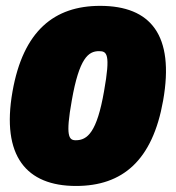

<svg xmlns="http://www.w3.org/2000/svg" viewBox="-20 -613 592 646"><path d="M235.8 12.7C392.6 12.7 493.2 -73.2 528.8 -274.4C567.9 -495.1 486.8 -593.3 316.9 -593.3C163.1 -593.3 58.1 -509.8 22 -304.7C-16.1 -87.9 68.8 12.7 235.8 12.7ZM234.9 -141.1C211.9 -141.1 199.7 -153.8 221.7 -275.9C246.6 -417.5 277.3 -440.9 313 -440.9C339.8 -440.9 352.5 -432.1 330.1 -306.2C306.2 -168.5 274.4 -141.1 234.9 -141.1Z"/></svg>

Font: Decalotype Black Italic
Style: Regular
Weight: 900
Italic angle: -10°
Designer: Alfredo Marco Pradil
Foundry: Alfredo Marco Pradil
Version: Version 1.0